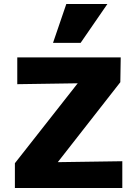

<svg xmlns="http://www.w3.org/2000/svg" viewBox="-20 -947 683 967"><path d="M55 0V-125L459 -639L539 -530L67 -523V-658H588L586 -533L184 -19L113 -128L596 -135V0ZM247 -731 314 -927H521L386 -731Z"/></svg>

Font: Ysabeau Office Black
Style: Regular
Weight: 900
Designer: Christian Thalmann (Catharsis Fonts)
Version: Version 2.001;gftools[0.9.30]; featfreeze: tnum,lnum,ss02